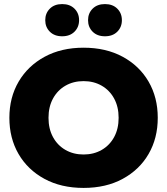

<svg xmlns="http://www.w3.org/2000/svg" viewBox="-20 -912 820 942"><path d="M390 10Q280 10 198 -34.5Q116 -79 71 -156.5Q26 -234 26 -334Q26 -434 71.5 -511.5Q117 -589 199 -633.5Q281 -678 390 -678Q500 -678 582 -633.5Q664 -589 709 -511.5Q754 -434 754 -334Q754 -234 709 -156.5Q664 -79 582 -34.5Q500 10 390 10ZM390 -154Q440 -154 479 -176.5Q518 -199 540 -239.5Q562 -280 562 -334Q562 -388 540 -428.5Q518 -469 479 -491.5Q440 -514 390 -514Q340 -514 301 -491.5Q262 -469 240 -428.5Q218 -388 218 -334Q218 -280 240 -239.5Q262 -199 301 -176.5Q340 -154 390 -154ZM495 -734Q457 -734 434.5 -756.5Q412 -779 412 -813Q412 -847 434.5 -869.5Q457 -892 495 -892Q533 -892 555.5 -869.5Q578 -847 578 -813Q578 -779 555.5 -756.5Q533 -734 495 -734ZM285 -734Q247 -734 224.5 -756.5Q202 -779 202 -813Q202 -847 224.5 -869.5Q247 -892 285 -892Q323 -892 345.5 -869.5Q368 -847 368 -813Q368 -779 345.5 -756.5Q323 -734 285 -734Z"/></svg>

Font: Gantari Black
Style: Regular
Weight: 900
Version: Version 1.000